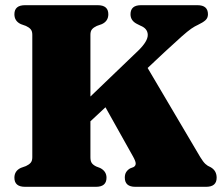

<svg xmlns="http://www.w3.org/2000/svg" viewBox="-20 -720 862 740"><path d="M328.5 -114Q328.5 -99.5 333.5 -92Q338.5 -84.5 350.5 -78.5L366 -72.5Q390.5 -60 390.5 -35Q390.5 0 350 0H76.5Q35.5 0 35.5 -35Q35.5 -61.5 60.5 -73L80 -80Q92 -85.5 98.2 -92.8Q104.5 -100 104.5 -114V-586Q104.5 -600 98.2 -607.2Q92 -614.5 80 -620L60.5 -627Q35.5 -638.5 35.5 -665Q35.5 -700 76.5 -700H356.5Q397.5 -700 397.5 -665Q397.5 -638.5 372.5 -627L353 -620Q341 -614.5 334.8 -607.2Q328.5 -600 328.5 -586V-348L514 -526Q550 -561.5 549.5 -585.8Q549 -610 521.5 -621L507.5 -628Q483 -640.5 483 -665Q483 -700 523.5 -700H741Q781.5 -700 781.5 -665Q781.5 -651 772 -642.2Q762.5 -633.5 743.5 -624.5Q731 -619 717.2 -609.5Q703.5 -600 680 -579.2Q656.5 -558.5 614.5 -519.5L549 -458L751.5 -115Q763 -96 771.8 -88Q780.5 -80 791 -76Q815 -63 815 -35Q815 0 774.5 0H501.5Q461 0 461 -35.5Q461 -48.5 466.5 -57Q472 -65.5 481.5 -71L494.5 -76Q503 -80.5 503 -89.8Q503 -99 491.5 -119L386.5 -306.5L328.5 -252.5Z"/></svg>

Font: Fraunces 72pt Soft Black
Style: Regular
Weight: 900
Version: Version 1.000;[b76b70a41]